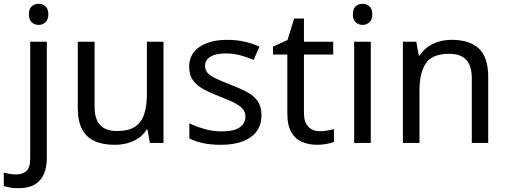

<svg xmlns="http://www.w3.org/2000/svg" viewBox="-75 -823 2687 1017"><path d="M22 174Q-3 174 -22 170.5Q-41 167 -55 162V91Q-40 95 -24 98Q-8 101 11 101Q43 101 64 83.5Q85 66 85 17V-602H173V14Q173 64 157 100Q141 136 108 155Q75 174 22 174ZM78 -747Q78 -776 93 -789.5Q108 -803 130 -803Q150 -803 165.5 -789.5Q181 -776 181 -747Q181 -719 165.5 -705Q150 -691 130 -691Q108 -691 93 -705Q78 -719 78 -747Z M791 -602V-66H719L706 -137H702Q685 -109 658 -91Q631 -73 599 -64.5Q567 -56 532 -56Q468 -56 424.5 -76.5Q381 -97 359 -140Q337 -183 337 -251V-602H426V-257Q426 -193 455 -161Q484 -129 545 -129Q605 -129 639.5 -151.5Q674 -174 688.5 -217.5Q703 -261 703 -323V-602Z M1310 -214Q1310 -162 1284 -127Q1258 -92 1210 -74Q1162 -56 1096 -56Q1040 -56 999.5 -65Q959 -74 928 -90V-170Q960 -154 1005.5 -140.5Q1051 -127 1098 -127Q1165 -127 1195 -148.5Q1225 -170 1225 -206Q1225 -226 1214 -242Q1203 -258 1174.5 -274Q1146 -290 1093 -310Q1041 -330 1004 -350Q967 -370 947 -398Q927 -426 927 -470Q927 -538 982.5 -575Q1038 -612 1128 -612Q1177 -612 1219.5 -602.5Q1262 -593 1299 -576L1269 -506Q1235 -520 1198 -530Q1161 -540 1122 -540Q1068 -540 1039.5 -522.5Q1011 -505 1011 -475Q1011 -453 1024 -437.5Q1037 -422 1067.5 -407.5Q1098 -393 1149 -373Q1200 -354 1236 -334Q1272 -314 1291 -285.5Q1310 -257 1310 -214Z M1619 -128Q1639 -128 1660 -131.5Q1681 -135 1694 -139V-72Q1680 -65 1654 -60.5Q1628 -56 1604 -56Q1562 -56 1526.5 -70.5Q1491 -85 1469 -121Q1447 -157 1447 -222V-534H1371V-576L1448 -611L1483 -725H1535V-602H1690V-534H1535V-224Q1535 -175 1558.5 -151.5Q1582 -128 1619 -128Z M1889 -602V-66H1801V-602ZM1846 -803Q1866 -803 1881.5 -789.5Q1897 -776 1897 -747Q1897 -719 1881.5 -705Q1866 -691 1846 -691Q1824 -691 1809 -705Q1794 -719 1794 -747Q1794 -776 1809 -789.5Q1824 -803 1846 -803Z M2317 -612Q2413 -612 2462 -565.5Q2511 -519 2511 -415V-66H2424V-409Q2424 -474 2395 -506Q2366 -538 2304 -538Q2215 -538 2181 -488Q2147 -438 2147 -344V-66H2059V-602H2130L2143 -529H2148Q2166 -557 2192.5 -575.5Q2219 -594 2251 -603Q2283 -612 2317 -612Z"/></svg>

Font: Noto Sans Malayalam UI
Style: Regular
Weight: 400
Designer: Jelle Bosma - Monotype Design Team
Foundry: Monotype Imaging Inc.
Version: Version 2.104